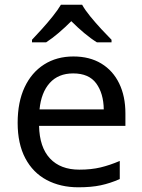

<svg xmlns="http://www.w3.org/2000/svg" viewBox="-20 -786 604 816"><path d="M292 -546Q361 -546 410.5 -516Q460 -486 486.5 -431.5Q513 -377 513 -304V-251H146Q148 -160 192.5 -112.5Q237 -65 317 -65Q368 -65 407.5 -74.5Q447 -84 489 -102V-25Q448 -7 408 1.5Q368 10 313 10Q237 10 178.5 -21Q120 -52 87.5 -113.5Q55 -175 55 -264Q55 -352 84.5 -415Q114 -478 167.5 -512Q221 -546 292 -546ZM291 -474Q228 -474 191.5 -433.5Q155 -393 148 -321H421Q420 -389 389 -431.5Q358 -474 291 -474ZM329 -766Q341 -744 363.5 -716.5Q386 -689 410.5 -662.5Q435 -636 454 -617V-606H392Q366 -622 338 -645.5Q310 -669 283 -696Q256 -669 229 -646Q202 -623 176 -606H116V-617Q135 -637 158.5 -663Q182 -689 204 -716.5Q226 -744 239 -766Z"/></svg>

Font: Noto Sans Hatran
Style: Regular
Weight: 400
Designer: Monotype Design Team
Foundry: Monotype Imaging Inc.
Version: Version 2.001; ttfautohint (v1.8.4.7-5d5b)